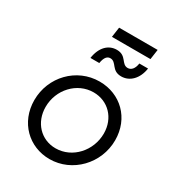

<svg xmlns="http://www.w3.org/2000/svg" viewBox="-209 -1021 1075 1165"><g transform="rotate(30 329.0 -439.0)"><path d="M542 -820 552 -890H282L272 -820ZM440 -640C500 -640 547 -688 558 -763H497C492 -726 474 -704 449 -704C403 -704 408 -767 338 -767C280 -767 235 -724 223 -644H285C292 -688 309 -703 329 -703C375 -703 370 -640 440 -640ZM314 12C473 12 603 -123 603 -286C603 -440 491 -548 344 -548C183 -548 56 -415 56 -253C56 -97 170 12 314 12ZM313 -63C211 -63 136 -143 136 -251C136 -372 229 -473 345 -473C447 -473 523 -395 523 -287C523 -167 431 -63 313 -63Z"/></g></svg>

Font: Plus Jakarta Sans
Style: Italic
Weight: 400
Italic angle: -8°
Designer: Gumpita Rahayu
Foundry: Tokotype
Version: Version 2.071;gftools[0.9.30]